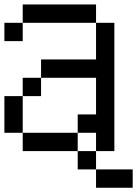

<svg xmlns="http://www.w3.org/2000/svg" viewBox="-20 -687 623 873"><path d="M0 -83.3V-250H83.3V-83.3ZM0 -500V-583.3H83.3V-500ZM166.7 -333.3V-416.7H416.7V-583.3H500V0H416.7V-83.3H333.3V-166.7H416.7V-333.3ZM166.7 -250H83.3V-333.3H166.7ZM333.3 -83.3V0H83.3V-83.3ZM333.3 0H416.7V83.3H333.3ZM83.3 -583.3V-666.7H416.7V-583.3ZM416.7 83.3H583.3V166.7H416.7Z"/></svg>

Font: Galmuri11 Regular
Style: Regular
Weight: 400
Designer: Minseo Lee (Quiple)
Version: Version 2.356;hotconv 1.1.0;makeotfexe 2.6.0 DEVELOPMENT